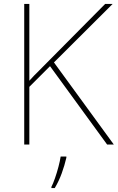

<svg xmlns="http://www.w3.org/2000/svg" viewBox="-20 -734 598 975"><path d="M558 0H524L234 -398L129 -293V0H103V-714H129V-324Q140 -337 153 -350Q166 -363 179 -376L514 -714H552L254 -417ZM317 67Q308 106 293.5 146Q279 186 258 221H241V215Q249 200 259 171.5Q269 143 277 112.5Q285 82 288 61H317Z"/></svg>

Font: Noto Sans Thin
Style: Regular
Weight: 100
Designer: Monotype Design Team
Foundry: Monotype Imaging Inc.
Version: Version 2.007